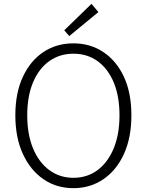

<svg xmlns="http://www.w3.org/2000/svg" viewBox="-20 -968 766 1001"><path d="M363 13Q274 13 206 -34Q138 -81 99 -166Q60 -251 60 -367Q60 -483 99 -567Q138 -651 206 -696.5Q274 -742 363 -742Q451 -742 519.5 -696Q588 -650 626.5 -566.5Q665 -483 665 -367Q665 -251 626.5 -166Q588 -81 519.5 -34Q451 13 363 13ZM363 -41Q435 -41 489 -81.5Q543 -122 573 -195Q603 -268 603 -367Q603 -466 573 -538Q543 -610 489 -649Q435 -688 363 -688Q291 -688 236.5 -649Q182 -610 152 -538Q122 -466 122 -367Q122 -268 152 -195Q182 -122 236.5 -81.5Q291 -41 363 -41ZM341 -780 315 -810 457 -948 493 -905Z"/></svg>

Font: Noto Sans SC Thin Light
Style: Regular
Weight: 300
Version: Version 2.004-H2;hotconv 1.0.118;makeotfexe 2.5.65603